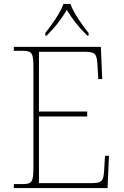

<svg xmlns="http://www.w3.org/2000/svg" viewBox="-20 -951 625 971"><path d="M209 -784V-771H216C266 -821 288 -852 318 -901C348 -852 371 -821 421 -771H428V-784C397 -822 352 -886 336 -931H301C285 -886 240 -822 209 -784ZM50 0H524L531 -163H511L507 -94C504 -39 498 -25 446 -25H177V-362H421V-387H177V-689H412C464 -689 470 -675 473 -620L477 -551H497L490 -714H50V-694H93C143 -694 149 -683 149 -606V-108C149 -31 143 -20 93 -20H50Z"/></svg>

Font: Noto Serif Malayalam Thin
Style: Regular
Weight: 100
Designer: Indian type Foundry, Jelle Bosma, Monotype Design Team
Foundry: Monotype Imaging Inc.
Version: Version 2.104